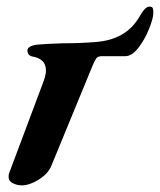

<svg xmlns="http://www.w3.org/2000/svg" viewBox="-20 -547 484 581"><path d="M6 -12Q6 -20 8 -24L113 -304Q119 -322 119 -334Q119 -369 78 -376Q72 -377 67.5 -381.5Q63 -386 63 -394Q63 -408 93 -412Q113 -414 169 -416Q224 -416 271 -420Q358 -427 398 -490Q410 -511 417.5 -519Q425 -527 432 -527Q440 -527 442 -523Q444 -519 444 -508Q444 -492 431 -459.5Q418 -427 398.5 -402Q379 -377 359 -377H288Q276 -377 271 -370Q266 -363 260 -348L134 -42Q123 -19 95.5 -2.5Q68 14 47 14Q32 14 19 7.5Q6 1 6 -12Z"/></svg>

Font: EB Garamond
Style: Bold Italic
Weight: 700
Italic angle: -17.2°
Designer: Georg Duffner and Octavio Pardo
Foundry: Georg Duffner
Version: Version 1.000